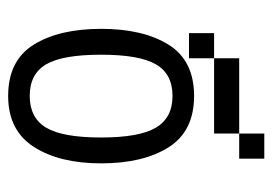

<svg xmlns="http://www.w3.org/2000/svg" viewBox="-120 -545 678 478"><g transform="rotate(90 219.0 -306.0)"><path d="M51.8 -218.8Q51.8 -323.2 91.3 -386.7Q130.9 -450.2 218.8 -450.2Q306.6 -450.2 346.7 -386.7Q386.7 -323.2 386.7 -218.8Q386.7 -115.2 345.7 -51.3Q304.7 12.7 218.8 12.7Q130.9 12.7 91.3 -50.8Q51.8 -114.3 51.8 -218.8ZM322.3 -218.8Q322.3 -313.5 297.9 -355Q273.4 -396.5 218.8 -396.5Q164.1 -396.5 140.1 -355Q116.2 -313.5 116.2 -218.8Q116.2 -123 140.1 -82Q164.1 -41 218.8 -41Q273.4 -41 297.9 -82Q322.3 -123 322.3 -218.8ZM312.5 -625H375V-562.5H312.5ZM312.5 -562.5V-500H125V-562.5ZM62.5 -437.5V-500H125V-437.5Z"/></g></svg>

Font: Sudo Light
Style: Regular
Weight: 300
Monospace: yes
Designer: Jens Kutilek
Foundry: Jens Kutilek
Version: Version 0.040